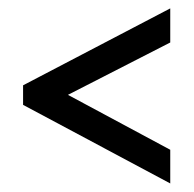

<svg xmlns="http://www.w3.org/2000/svg" viewBox="-20 -508 455 451"><path d="M34.2 -261.7V-307.6L379.9 -488.3V-408.2L139.6 -285.2L379.9 -156.2V-77.1Z"/></svg>

Font: Post No Bills Colombo
Style: SemiBold
Weight: 700
Designer: Kosala Senevirathne, Siva Puranthara, Lasantha Premarathna, Tharique Azeez
Foundry: Mooniak
Version: Version 1.220 ; ttfautohint (v1.5)